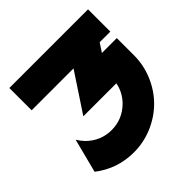

<svg xmlns="http://www.w3.org/2000/svg" viewBox="-141 -594 717 717"><g transform="rotate(-45 217.5 -235.5)"><path d="M425.3 -333.5V-242.7Q425.3 -190.4 405 -143.1Q384.8 -95.7 350.3 -61.3Q315.9 -26.9 268.6 -6.6Q221.2 13.7 168.9 13.7Q82 13.7 13.7 -39.1L48.3 -173.8Q58.1 -157.7 70.8 -144.5Q112.3 -104 168.9 -104Q225.6 -104 267.1 -144.5Q297.4 -175.3 304.7 -215.3H130.4L231 -367.7H9.8V-485.4H425.3V-367.7H369.1L346.7 -333.5Z"/></g></svg>

Font: Sangha Kali
Style: Regular
Weight: 400
Designer: Seslavinskaya Anna
Foundry: Popkern
Version: Version 2.000;PS 002.000;hotconv 1.0.88;makeotf.lib2.5.64775